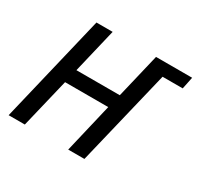

<svg xmlns="http://www.w3.org/2000/svg" viewBox="-117 -659 829 801"><g transform="rotate(30 297.5 -259.0)"><path d="M10 0 134 -518H212L161 -304H370L421 -518H595L583 -460H486L375 0H297L353 -237H145L88 0Z"/></g></svg>

Font: Ubuntu Sans Mono
Style: Italic
Weight: 400
Italic angle: -13.5°
Monospace: yes
Designer: Dalton Maag Ltd
Foundry: Dalton Maag Ltd
Version: Version 1.006